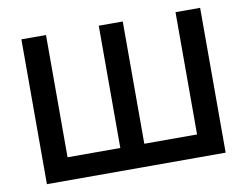

<svg xmlns="http://www.w3.org/2000/svg" viewBox="-76 -807 1176 914"><g transform="rotate(-10 512.0 -350.0)"><path d="M825 -109H570V-700H454V-109H199V-700H80V0H944V-700H825Z"/></g></svg>

Font: Jost Medium
Style: Regular
Weight: 500
Version: Version 3.710